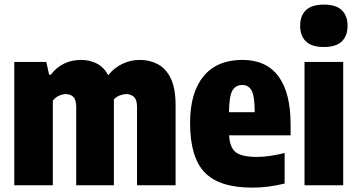

<svg xmlns="http://www.w3.org/2000/svg" viewBox="-20 -824 1590 854"><path d="M43.5 0V-548.5H186L198.5 -491.5H205.5Q256.5 -557.5 341 -557.5Q378 -557.5 409.8 -541.8Q441.5 -526 461.5 -489.5Q488 -523 524.8 -540.2Q561.5 -557.5 601.5 -557.5Q646.5 -557.5 682.5 -538.2Q718.5 -519 739.8 -475Q761 -431 761 -356.5V0H589.5V-347Q589.5 -380.5 575.8 -393Q562 -405.5 541.5 -405.5Q529 -405.5 513.5 -399.8Q498 -394 486.5 -382Q486.5 -374.5 486.5 -367V0H319V-347Q319 -380.5 306 -393Q293 -405.5 273 -405.5Q258.5 -405.5 241.8 -398Q225 -390.5 215 -375.5V0Z M1101 10.5Q955.5 10.5 890.5 -57Q825.5 -124.5 825.5 -277Q825.5 -412.5 885.5 -485Q945.5 -557.5 1058 -557.5Q1164.5 -557.5 1218.5 -484.5Q1272.5 -411.5 1272.5 -271.5V-222H999Q1002 -167.5 1028.8 -146.8Q1055.5 -126 1123 -126Q1152.5 -126 1183.2 -130.8Q1214 -135.5 1246 -143.5V-7.5Q1206.5 2 1172.2 6.2Q1138 10.5 1101 10.5ZM1057.5 -446Q1029 -446 1014.2 -422.2Q999.5 -398.5 998.5 -325H1113Q1112.5 -398.5 1098.8 -422.2Q1085 -446 1057.5 -446Z M1334.5 0V-548.5H1506.5V0ZM1420.5 -615Q1366 -615 1340.5 -640Q1315 -665 1315 -709.5Q1315 -753.5 1340.5 -778.5Q1366 -803.5 1420.5 -803.5Q1475 -803.5 1500.5 -778.5Q1526 -753.5 1526 -709.5Q1526 -665 1500.5 -640Q1475 -615 1420.5 -615Z"/></svg>

Font: Encode Sans Cnd XBd
Style: Regular
Weight: 800
Width: 3
Designer: Multiple Designers
Foundry: Impallari Type
Version: Version 3.002; ttfautohint (v1.8.3) -l 8 -r 50 -G 200 -x 14 